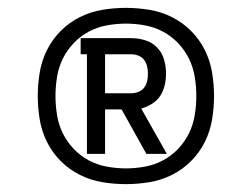

<svg xmlns="http://www.w3.org/2000/svg" viewBox="-20 -905 640 488"><path d="M201 -514V-767H185V-808H314Q332 -808 349.5 -802.5Q367 -797 379.5 -784Q392 -771 397 -753.5Q402 -736 402 -718Q402 -703 398.5 -688Q395 -673 387 -661Q379 -649 366 -641Q353 -633 339 -629L404 -514H352L289 -627H247V-514ZM247 -668H314Q323 -668 332 -671.5Q341 -675 346.5 -682.5Q352 -690 354 -699Q356 -708 356 -718Q356 -727 354 -736Q352 -745 346.5 -752.5Q341 -760 332 -763.5Q323 -767 314 -767H247ZM300 -437Q270 -437 240 -442Q210 -447 183 -460.5Q156 -474 134.5 -495.5Q113 -517 99.5 -544Q86 -571 81 -601Q76 -631 76 -661Q76 -691 81 -721Q86 -751 99.5 -778Q113 -805 134.5 -826.5Q156 -848 183 -861.5Q210 -875 240 -880Q270 -885 300 -885Q330 -885 360 -880Q390 -875 417 -861.5Q444 -848 465.5 -826.5Q487 -805 500.5 -778Q514 -751 519 -721Q524 -691 524 -661Q524 -631 519 -601Q514 -571 500.5 -544Q487 -517 465.5 -495.5Q444 -474 417 -460.5Q390 -447 360 -442Q330 -437 300 -437ZM300 -477Q324 -477 348.5 -481.5Q373 -486 394.5 -497.5Q416 -509 433 -527Q450 -545 460.5 -566.5Q471 -588 475 -612.5Q479 -637 479 -661Q479 -685 475 -709.5Q471 -734 460.5 -755.5Q450 -777 433 -795Q416 -813 394.5 -824.5Q373 -836 348.5 -840.5Q324 -845 300 -845Q276 -845 251.5 -840.5Q227 -836 205.5 -824.5Q184 -813 167 -795Q150 -777 139.5 -755.5Q129 -734 125 -709.5Q121 -685 121 -661Q121 -637 125 -612.5Q129 -588 139.5 -566.5Q150 -545 167 -527Q184 -509 205.5 -497.5Q227 -486 251.5 -481.5Q276 -477 300 -477Z"/></svg>

Font: Nova
Style: Regular
Weight: 400
Monospace: yes
Designer: Belleve Invis
Foundry: Belleve Invis
Version: Version 24.1.4; ttfautohint (v1.8.4)